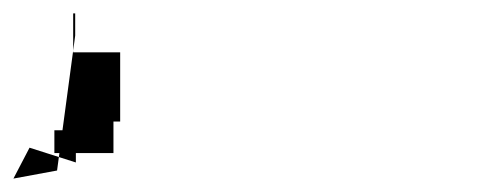

<svg xmlns="http://www.w3.org/2000/svg" viewBox="-85 -254 716 286"><path d="M0 0 -65 12 -41 -34 28 -12V-60H-4V-26H84V-73H94V-176H24V-234H27V-201Z"/></svg>

Font: Hi.
Style: Bold
Weight: 400
Designer: Mew Too, Robert Jablonski
Foundry: Cannot Into Space Fonts
Version: Version 1.996